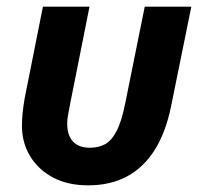

<svg xmlns="http://www.w3.org/2000/svg" viewBox="-20 -545 600 577"><path d="M249 -525 192 -239Q187 -213 184.5 -199.5Q182 -186 182 -174Q182 -138 199.5 -119.5Q217 -101 250 -101Q276 -101 295.5 -111.5Q315 -122 330 -150.5Q345 -179 356 -233L415 -525H555L494 -225Q478 -147 445 -94.5Q412 -42 362 -15Q312 12 245 12Q183 12 138.5 -12Q94 -36 70 -76.5Q46 -117 46 -166Q46 -187 48 -206Q50 -225 54 -249L109 -525Z"/></svg>

Font: IBM Plex Sans
Style: Bold Italic
Weight: 700
Italic angle: -11.31°
Designer: Mike Abbink, Paul van der Laan, Pieter van Rosmalen
Foundry: Bold Monday
Version: Version 3.201